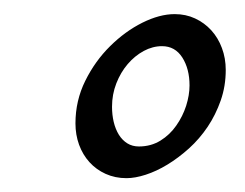

<svg xmlns="http://www.w3.org/2000/svg" viewBox="-20 -623 347 272"><path d="M176.8 -415.5Q193.8 -415.5 207.3 -423.8Q220.7 -432.1 229.7 -445.1Q238.8 -458 243.7 -473.1Q248.5 -488.3 248.5 -502Q248.5 -525.4 238.3 -541.5Q228 -557.6 209.5 -557.6Q196.3 -557.6 183.6 -550.8Q170.9 -543.9 160.9 -532.2Q150.9 -520.5 144.8 -504.9Q138.7 -489.3 138.7 -471.7Q138.7 -460.4 141.1 -450.2Q143.6 -439.9 148.4 -432.1Q153.3 -424.3 160.4 -419.9Q167.5 -415.5 176.8 -415.5ZM299.8 -523.9Q299.8 -501 292.7 -480.7Q285.6 -460.4 274.2 -443.4Q262.7 -426.3 247.8 -412.8Q232.9 -399.4 217.3 -389.9Q201.7 -380.4 186.5 -375.5Q171.4 -370.6 159.2 -370.6Q143.1 -370.6 129.6 -376.7Q116.2 -382.8 106.7 -393.3Q97.2 -403.8 92 -418Q86.9 -432.1 86.9 -448.2Q86.9 -480.5 100.8 -508.5Q114.7 -536.6 136 -557.6Q157.2 -578.6 181.6 -590.8Q206.1 -603 227.5 -603Q243.2 -603 256.3 -596.9Q269.5 -590.8 279.3 -580.1Q289.1 -569.3 294.4 -554.9Q299.8 -540.5 299.8 -523.9Z"/></svg>

Font: Gentium Plus CyrE
Style: Italic
Weight: 400
Italic angle: -8°
Designer: J. Victor Gaultney, Annie Olsen, Iska Routamaa, Becca Hirsbrunner
Foundry: SIL International
Version: Version 5.000